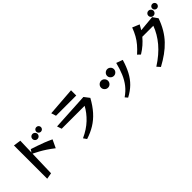

<svg xmlns="http://www.w3.org/2000/svg" viewBox="227 -2166 3563 3563"><g transform="rotate(-45 2008.5 -384.0)"><path d="M795 -227Q721 -285 659 -326Q597 -367 539 -399Q481 -431 419 -461L405 40L283 61V-812L429 -791L420 -489L456 -543Q523 -521 585 -500Q647 -479 716 -452.5Q785 -426 870 -386ZM879 -699Q879 -674 861 -656Q843 -638 817 -638Q792 -638 774 -656Q756 -674 756 -699Q756 -725 774 -742.5Q792 -760 817 -760Q843 -760 861 -742.5Q879 -725 879 -699ZM745 -654Q745 -626 725 -606.5Q705 -587 677 -587Q649 -587 629.5 -606.5Q610 -626 610 -654Q610 -682 629.5 -701.5Q649 -721 677 -721Q705 -721 725 -701.5Q745 -682 745 -654Z M1225 -650 1195 -745 1756 -787V-650ZM1283 0Q1446 -74 1556 -179Q1666 -284 1731 -405H1129L1098 -496L1831 -537L1910 -434Q1834 -296 1747.5 -199.5Q1661 -103 1557.5 -39.5Q1454 24 1328 64Z M2597 -501Q2597 -465 2570.5 -439Q2544 -413 2508 -413Q2472 -413 2445 -439Q2418 -465 2418 -501Q2418 -538 2445 -564Q2472 -590 2508 -590Q2544 -590 2570.5 -564Q2597 -538 2597 -501ZM2367 9Q2461 -55 2525 -136.5Q2589 -218 2632.5 -321.5Q2676 -425 2708 -553L2834 -507Q2793 -368 2737.5 -263Q2682 -158 2602.5 -79.5Q2523 -1 2409 59ZM2367 -426Q2367 -389 2340.5 -362Q2314 -335 2276 -335Q2239 -335 2211.5 -362Q2184 -389 2184 -426Q2184 -464 2211.5 -491Q2239 -518 2276 -518Q2314 -518 2340.5 -491Q2367 -464 2367 -426Z M4017 -794Q4017 -769 3999 -751Q3981 -733 3955 -733Q3930 -733 3912 -751Q3894 -769 3894 -794Q3894 -820 3912 -837.5Q3930 -855 3955 -855Q3981 -855 3999 -837.5Q4017 -820 4017 -794ZM3883 -749Q3883 -721 3863 -701.5Q3843 -682 3815 -682Q3787 -682 3767.5 -701.5Q3748 -721 3748 -749Q3748 -777 3767.5 -796.5Q3787 -816 3815 -816Q3843 -816 3863 -796.5Q3883 -777 3883 -749ZM3185 23Q3381 -103 3502 -247Q3623 -391 3683 -554H3394Q3342 -492 3281 -438.5Q3220 -385 3143 -338L3090 -388Q3166 -456 3219 -518.5Q3272 -581 3311 -651Q3350 -721 3383 -809L3522 -751Q3494 -699 3466 -654L3780 -683L3850 -583Q3807 -461 3749 -363.5Q3691 -266 3616 -187Q3541 -108 3448 -41Q3355 26 3242 87Z"/></g></svg>

Font: RocknRoll One
Style: Regular
Weight: 400
Designer: Fontworks Inc.
Foundry: Fontworks Inc.
Version: Version 1.100